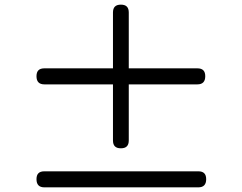

<svg xmlns="http://www.w3.org/2000/svg" viewBox="-20 -824 1040 826"><path d="M301 -530H171C148 -530 137 -519 137 -496C137 -473 148 -461 171 -461H466V-220C466 -197 477 -186 500 -186C523 -186 534 -197 534 -220V-461H829C852 -461 863 -473 863 -496C863 -519 852 -530 829 -530H698H534V-770C534 -793 523 -804 500 -804C477 -804 466 -793 466 -770V-530ZM502 -18H833C856 -18 867 -30 867 -53C867 -76 856 -87 833 -87H502H171C148 -87 137 -76 137 -53C137 -30 148 -18 171 -18Z"/></svg>

Font: GenSenRounded2 TW R
Style: Regular
Weight: 400
Version: Version 2.100;PS 2.1;hotconv 16.6.51;makeotf.lib2.5.65220 DE